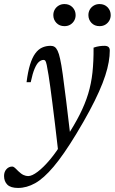

<svg xmlns="http://www.w3.org/2000/svg" viewBox="-98 -662 566 947"><path d="M53.5 -256.5H33Q39.5 -308.5 50.2 -343.2Q61 -378 75.8 -398.2Q90.5 -418.5 109.5 -427.2Q128.5 -436 151.5 -436Q163 -436 171.2 -430.8Q179.5 -425.5 186.2 -411.5Q193 -397.5 198.5 -371.5Q204.5 -345.5 211.5 -295.2Q218.5 -245 228.5 -163.8Q238.5 -82.5 252.5 37L189 84.5Q180 5 172.8 -54.2Q165.5 -113.5 160 -157Q154.5 -200.5 150 -233Q145.5 -265.5 141.5 -291Q136 -325.5 132.5 -341.5Q129 -357.5 125.8 -362Q122.5 -366.5 117 -366.5Q105.5 -366.5 94.2 -357Q83 -347.5 72.8 -323.5Q62.5 -299.5 53.5 -256.5ZM212 34.5 228.5 16.5Q269 -45 295.2 -97Q321.5 -149 336.8 -199Q352 -249 358 -304Q364 -359 363.5 -427Q379.5 -432.5 392.2 -434.2Q405 -436 417 -436Q430 -436 436.8 -430.5Q443.5 -425 443.5 -412.5Q443.5 -386.5 438.2 -356Q433 -325.5 421.2 -289.2Q409.5 -253 390.2 -209.8Q371 -166.5 343.2 -114.8Q315.5 -63 278 -1Q215.5 102 166.5 160Q117.5 218 75.5 241.5Q33.5 265 -9 265Q-45.5 265 -61.8 248.8Q-78 232.5 -78 206Q-78 185.5 -66.2 172.5Q-54.5 159.5 -37.5 159.5Q-33 159.5 -27.5 163.5Q-22 167.5 -8 182Q6.5 196 18.2 201.2Q30 206.5 41 206.5Q59.5 206.5 88 185Q116.5 163.5 149 124.8Q181.5 86 212 34.5ZM220 -533Q195.5 -533 180.2 -549Q165 -565 165 -587.5Q165 -602.5 172 -614.8Q179 -627 191.5 -634.5Q204 -642 220 -642Q244.5 -642 259.8 -626Q275 -610 275 -587.5Q275 -572.5 268 -560.2Q261 -548 248.8 -540.5Q236.5 -533 220 -533ZM393 -533Q368.5 -533 353.2 -549Q338 -565 338 -587.5Q338 -602.5 345 -614.8Q352 -627 364.5 -634.5Q377 -642 393 -642Q417.5 -642 432.8 -626Q448 -610 448 -587.5Q448 -572.5 441 -560.2Q434 -548 421.8 -540.5Q409.5 -533 393 -533Z"/></svg>

Font: Newsreader 18pt
Style: Italic
Weight: 400
Italic angle: -17°
Version: Version 1.003